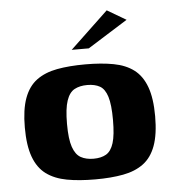

<svg xmlns="http://www.w3.org/2000/svg" viewBox="-47 -633 623 683"><g transform="rotate(-5 265.0 -291.0)"><path d="M266.5 6.4Q208.5 6.4 165 -1.7Q121.5 -9.8 91.8 -31.6Q62.2 -53.5 47.3 -94.2Q32.4 -134.8 32.4 -199Q32.4 -263.2 47.3 -303.8Q62.2 -344.5 91.8 -366.4Q121.5 -388.2 165 -396.3Q208.5 -404.4 266.5 -404.4Q323.7 -404.4 366.9 -396.3Q410.1 -388.2 439 -366.4Q468 -344.5 482.9 -303.8Q497.8 -263.2 497.8 -199Q497.8 -134.5 482.9 -93.8Q468 -53.2 438.7 -31.5Q409.4 -9.8 366.2 -1.7Q323.1 6.4 266.5 6.4ZM266.5 -67.4Q293.8 -67.4 311.6 -77.8Q329.4 -88.2 338.3 -116.4Q347.2 -144.5 347.2 -199Q347.2 -253.5 338.3 -282Q329.4 -310.5 311.6 -320.5Q293.8 -330.6 266.5 -330.6Q239.8 -330.6 221.1 -320.5Q202.5 -310.5 192.8 -282Q183 -253.5 183 -199Q183 -144.5 192.8 -116.4Q202.5 -88.2 221.1 -77.8Q239.8 -67.4 266.5 -67.4ZM222.6 -460 358.9 -589.2 426.4 -549.5 283.7 -460Z"/></g></svg>

Font: Genos Thin
Style: Regular
Weight: 100
Designer: Robert E. Leuschke
Foundry: Robert E. Leuschke
Version: Version 1.010